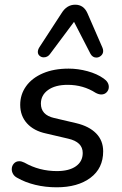

<svg xmlns="http://www.w3.org/2000/svg" viewBox="-20 -788 521 817"><path d="M54 -31Q42 -37 36 -47Q30 -57 30 -68Q30 -82 39 -92Q48 -102 62 -102Q72 -102 84 -96Q147 -60 222 -60Q274 -60 303 -80.5Q332 -101 332 -137Q332 -184 270 -198L176 -220Q124 -231 95 -263Q66 -295 66 -342Q66 -386 91 -421Q116 -456 162.5 -476Q209 -496 272 -496Q312 -496 352.5 -485Q393 -474 421 -454Q443 -439 443 -418Q443 -405 434 -395.5Q425 -386 411 -386Q400 -386 387 -393Q334 -427 268 -427Q215 -427 184.5 -405Q154 -383 154 -347Q154 -299 210 -286L304 -264Q359 -251 389 -220.5Q419 -190 419 -144Q419 -72 365 -31.5Q311 9 221 9Q173 9 130 -1.5Q87 -12 54 -31ZM419 -571Q419 -559 410 -551Q401 -543 390 -543Q374 -543 365 -559L295 -695L192 -557Q182 -544 166 -544Q156 -544 148.5 -550.5Q141 -557 141 -567Q141 -576 147 -586L242 -732Q264 -768 300 -768Q336 -768 352 -732L416 -585Q419 -578 419 -571Z"/></svg>

Font: SN Pro
Style: Italic
Weight: 400
Italic angle: -9°
Designer: Tobias Whetton
Foundry: Supernotes
Version: Version 1.003